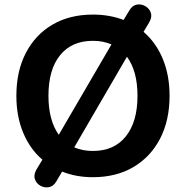

<svg xmlns="http://www.w3.org/2000/svg" viewBox="-20 -780 829 856"><path d="M231 29Q218 51 198 54.5Q178 58 160 48Q142 38 135.5 18.5Q129 -1 143 -25L169 -68Q114 -115 83.5 -188Q53 -261 53 -353Q53 -463 95.5 -544.5Q138 -626 214.5 -670.5Q291 -715 394 -715Q469 -715 531 -691L557 -734Q570 -756 590 -759.5Q610 -763 628 -752.5Q646 -742 652.5 -723Q659 -704 645 -680L620 -638Q675 -591 705.5 -518Q736 -445 736 -353Q736 -243 693.5 -161.5Q651 -80 574.5 -35Q498 10 394 10Q319 10 257 -15ZM394 -107Q489 -107 541 -172Q593 -237 593 -353Q593 -463 546 -527L311 -123Q348 -107 394 -107ZM242 -179 477 -582Q440 -598 394 -598Q300 -598 248 -534Q196 -470 196 -353Q196 -244 242 -179Z"/></svg>

Font: Chiron GoRound TC SB
Style: Regular
Weight: 500
Designer: Ryoko NISHIZUKA 西塚涼子 (kana, bopomofo & ideographs); Paul D. Hunt (Latin, Greek & Cyrillic); Sandoll Communications 산돌커뮤니
Foundry: Adobe
Version: Version 1.000;hotconv 1.1.1;makeotfexe 2.6.0